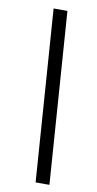

<svg xmlns="http://www.w3.org/2000/svg" viewBox="-89 -775 435 862"><g transform="rotate(10 128.5 -343.5)"><path d="M139 48 83 -735H146L202 48Z"/></g></svg>

Font: Archivo ExtraCondensed
Style: Italic
Weight: 400
Width: 2
Italic angle: -10°
Designer: Hector Gatti
Foundry: Omnibus-Type
Version: Version 2.001